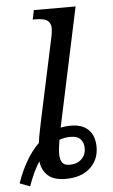

<svg xmlns="http://www.w3.org/2000/svg" viewBox="-77 -798 509 866"><g transform="rotate(-5 177.0 -364.5)"><path d="M-22 13.2Q-4.9 -37.6 20.8 -82.8Q46.4 -127.9 80.1 -161.1Q83 -184.6 91.6 -226.6Q100.1 -268.6 102.1 -276.9L176.8 -626Q180.2 -640.1 181.6 -653.3Q183.1 -666.5 183.1 -670.9Q183.1 -694.3 167.5 -706.1Q151.9 -717.8 112.8 -717.8H101.1L109.9 -759.8H298.8L184.1 -221.2Q194.8 -223.6 206.3 -224.9Q217.8 -226.1 230 -226.1Q282.2 -226.1 310.1 -198.5Q337.9 -170.9 337.9 -119.1Q337.9 -62.5 297.6 -25.6Q257.3 11.2 187 11.2Q132.8 11.2 106.2 -13.7Q79.6 -38.6 75.2 -78.1Q46.9 -34.7 23.9 30.8ZM173.8 -167Q170.9 -148.9 168.9 -131.8Q167 -114.7 167 -104Q167 -78.1 176.5 -64.5Q186 -50.8 210 -50.8Q243.7 -50.8 263.9 -70.1Q284.2 -89.4 284.2 -120.1Q284.2 -144 270 -159.9Q255.9 -175.8 224.1 -175.8Q197.8 -175.8 173.8 -167Z"/></g></svg>

Font: Droid Serif
Style: Italic
Weight: 400
Italic angle: -12°
Designer: Monotype Design team
Foundry: Monotype Imaging Inc.
Version: Version 1.03